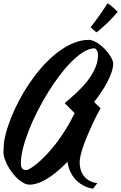

<svg xmlns="http://www.w3.org/2000/svg" viewBox="-30 -995 707 1121"><path d="M630.9 -624Q630.9 -601.1 621.3 -573Q611.8 -544.9 596.4 -515.4Q581.1 -485.8 560.8 -456.1Q540.5 -426.3 519.5 -399.9Q532.2 -387.2 542.5 -376.7Q552.7 -366.2 557.1 -362.8Q550.3 -351.1 538.3 -328.4Q526.4 -305.7 512.9 -276.9Q499.5 -248 485.6 -215.8Q471.7 -183.6 460.4 -152.6Q449.2 -121.6 442.1 -94Q435.1 -66.4 435.1 -47.9Q435.1 -23.4 441.7 -2.4Q448.2 18.6 461.2 34.4Q474.1 50.3 493.4 60.8Q512.7 71.3 538.1 74.2L514.2 106Q508.3 106 496.1 103.3Q483.9 100.6 468.8 94Q453.6 87.4 437 76.2Q420.4 64.9 405.8 47.6Q391.1 30.3 379.9 6.1Q368.7 -18.1 364.3 -50.8Q340.8 -26.4 313.7 -2.4Q286.6 21.5 257.8 40.5Q229 59.6 199.5 71.3Q169.9 83 142.1 83Q126 83 109.1 74.2Q92.3 65.4 75.9 51Q59.6 36.6 44.7 17.6Q29.8 -1.5 18.3 -21.7Q6.8 -42 -0.7 -62Q-8.3 -82 -9.8 -99.1Q-9.8 -105.5 -9.5 -114.5Q-9.3 -123.5 -8.8 -133.3Q-8.3 -143.1 -7.6 -152.3Q-6.8 -161.6 -5.9 -168.9Q1.5 -212.4 17.6 -260.7Q33.7 -309.1 56.9 -358.9Q80.1 -408.7 109.4 -458Q138.7 -507.3 172.9 -552.2Q207 -597.2 245.1 -635.5Q283.2 -673.8 323.5 -701.9Q363.8 -730 405.5 -746.1Q447.3 -762.2 488.8 -762.2Q502.9 -762.2 519 -754.9Q535.2 -747.6 551 -735.8Q566.9 -724.1 581.3 -709.2Q595.7 -694.3 606.7 -679Q617.7 -663.6 624.3 -649.2Q630.9 -634.8 630.9 -624ZM122.1 -2Q131.3 -2 149.2 -12.7Q167 -23.4 190.7 -43.5Q214.4 -63.5 242.2 -92.8Q270 -122.1 298.3 -158.9Q326.7 -195.8 354.2 -240Q381.8 -284.2 405.8 -334.5L348.1 -392.1Q356.4 -400.9 374 -415.5Q391.6 -430.2 413.1 -450.2Q434.6 -470.2 457.3 -494.9Q480 -519.5 498.8 -548.1Q517.6 -576.7 529.8 -608.2Q542 -639.6 542 -673.8Q542 -692.9 534.4 -702.9Q526.9 -712.9 521 -712.9Q492.2 -712.9 458.3 -692.1Q424.3 -671.4 388.7 -636Q353 -600.6 317.1 -553.2Q281.2 -505.9 248.3 -452.1Q215.3 -398.4 186.8 -341.8Q158.2 -285.2 137.2 -231Q116.2 -176.8 104 -127.9Q91.8 -79.1 91.8 -42Q91.8 -2 122.1 -2ZM657.2 -926.3Q629.9 -892.6 598.1 -862.3Q566.4 -832 534.2 -806.2Q531.7 -807.6 526.6 -811.5Q521.5 -815.4 516.1 -820.3Q510.7 -825.2 505.9 -829.3Q501 -833.5 499 -835.9Q511.2 -851.1 526.4 -871.6Q541.5 -892.1 555.7 -912.4Q569.8 -932.6 581.1 -949.5Q592.3 -966.3 597.2 -975.1Q607.4 -970.2 616.9 -962.6Q626.5 -955.1 634.5 -947.8Q642.6 -940.4 648.4 -934.3Q654.3 -928.2 657.2 -926.3Z"/></svg>

Font: Yesteryear
Style: Regular
Weight: 400
Designer: Astigmatic (AOETI)
Foundry: Astigmatic (AOETI)
Version: Version 1.000